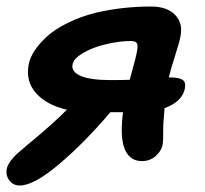

<svg xmlns="http://www.w3.org/2000/svg" viewBox="-28 -527 635 595"><path d="M33.2 47.9Q12.7 47.9 0.7 31.7Q-11.2 15.6 -6.8 -4.9Q-4.4 -16.1 5.4 -28.8Q15.1 -41.5 23.9 -49.6Q32.7 -57.6 57.1 -78.1Q137.7 -144.5 179.2 -187Q117.2 -201.2 84 -238Q50.8 -274.9 61 -328.1Q64.9 -348.1 78.9 -369.6Q92.8 -391.1 117.2 -413.6Q141.6 -436 181.4 -455.8Q221.2 -475.6 270 -487.8Q352.1 -506.8 439.9 -506.8Q489.7 -506.8 514.9 -480.7Q540 -454.6 530.8 -412.1Q527.3 -393.6 513.4 -350.3Q499.5 -307.1 495.1 -287.1H499Q524.4 -287.1 536.6 -280.3Q548.8 -273.4 544.9 -252.9Q537.1 -211.9 481.9 -191.9Q481 -180.2 478 -140.1Q478 -87.9 476.1 -79.1Q472.2 -59.1 454.6 -43.5Q437 -27.8 412.1 -27.8Q385.3 -27.8 370.1 -45.7Q355 -63.5 351.1 -94.2Q346.7 -126.5 353 -179.2H314Q234.9 -85.9 156 -19Q77.1 47.9 33.2 47.9ZM196.8 -327.1Q192.4 -304.7 222.2 -291.7Q252 -278.8 315.9 -278.8Q353 -278.8 374 -279.8Q377 -292 382.6 -311.5Q388.2 -331.1 391.4 -344.2Q394.5 -357.4 396 -365.2Q400.4 -386.2 396.2 -393.1Q392.1 -399.9 377 -399.9Q338.9 -399.9 293 -388.2Q255.4 -378.4 227.8 -361.8Q200.2 -345.2 196.8 -327.1Z"/></svg>

Font: Shantell Sans Irregular
Style: Italic
Weight: 600
Italic angle: -11.31°
Designer: Stephen Nixon, Anya Danilova, Shantell Martin
Foundry: Arrow Type
Version: Version 1.006;[9816181b4]